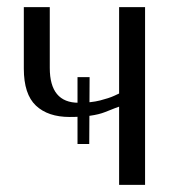

<svg xmlns="http://www.w3.org/2000/svg" viewBox="-20 -520 503 540"><path d="M315 0V-220Q311 -219 276 -205Q241 -191 176 -191Q115 -191 81 -223Q47 -255 47 -327V-500H120V-329Q120 -231 201 -231Q236 -231 261.5 -237.5Q287 -244 301 -250.5Q315 -257 315 -257V-500H388V0ZM198 -303H232L231 -115H198Z"/></svg>

Font: Arsenal SC
Style: Regular
Weight: 400
Designer: Andrij Shevchenko
Foundry: Stairsfor
Version: Version 2.001; ttfautohint (v1.8.4.7-5d5b)